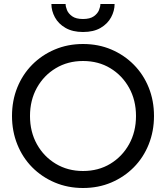

<svg xmlns="http://www.w3.org/2000/svg" viewBox="-20 -930 830 960"><path d="M308 -910Q308 -897 315 -879.5Q322 -862 341 -848.5Q360 -835 395 -835Q430 -835 449 -848.5Q468 -862 475 -879.5Q482 -897 482 -910H553Q553 -876 535.5 -843.5Q518 -811 483 -790.5Q448 -770 395 -770Q343 -770 307.5 -790.5Q272 -811 254.5 -843.5Q237 -876 237 -910ZM40 -350Q40 -427 66.5 -492.5Q93 -558 141 -606.5Q189 -655 254 -682.5Q319 -710 395 -710Q472 -710 536.5 -682.5Q601 -655 649 -606.5Q697 -558 723.5 -492.5Q750 -427 750 -350Q750 -274 723.5 -208Q697 -142 649 -93.5Q601 -45 536.5 -17.5Q472 10 395 10Q319 10 254 -17.5Q189 -45 141 -93.5Q93 -142 66.5 -208Q40 -274 40 -350ZM130 -350Q130 -271 164.5 -209Q199 -147 259 -111Q319 -75 395 -75Q472 -75 531.5 -111Q591 -147 625.5 -209Q660 -271 660 -350Q660 -429 625.5 -491Q591 -553 531.5 -589Q472 -625 395 -625Q319 -625 259 -589Q199 -553 164.5 -491Q130 -429 130 -350Z"/></svg>

Font: Jost
Style: Regular
Weight: 400
Version: Version 3.710